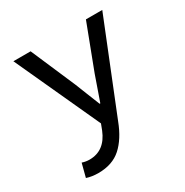

<svg xmlns="http://www.w3.org/2000/svg" viewBox="-161 -620 921 956"><g transform="rotate(-30 300.0 -142.0)"><path d="M134 205Q97 205 67 195L87 118Q108 125 129 125Q217 125 255 31L268 -3L45 -489H144L254 -234Q262 -215 281 -166Q300 -117 311 -91H315Q334 -147 365 -234L462 -489H556L347 31Q315 115 265 160Q215 205 134 205Z"/></g></svg>

Font: TypoPRO Source Code Pro
Style: Regular
Weight: 500
Monospace: yes
Designer: Paul D. Hunt, Teo Tuominen
Foundry: Adobe Systems Incorporated
Version: Version 2.010;PS 1.0;hotconv 1.0.84;makeotf.lib2.5.63406